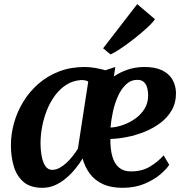

<svg xmlns="http://www.w3.org/2000/svg" viewBox="-20 -888 886 918"><path d="M531.3 -567.7 524.5 -522.4Q556 -543.9 592.3 -555.6Q628.5 -567.3 667.9 -567.7Q721.1 -568.1 754.6 -552Q788 -535.9 804.2 -507.9Q820.4 -479.9 821.4 -445.4Q822.1 -397.6 801.5 -361.5Q780.8 -325.4 746 -299.5Q711.2 -273.7 669 -257Q626.8 -240.4 584.8 -232.4Q542.8 -224.4 507.8 -223.6Q507.1 -175 517.1 -140.1Q527.2 -105.2 549.1 -86.8Q571 -68.4 605.8 -68.4Q658.9 -68.4 697.4 -91.6Q735.9 -114.9 762.2 -145.2L789.2 -100.2Q776.1 -79.3 745.7 -53.5Q715.3 -27.7 669.9 -8.9Q624.5 10 565.8 10Q509.4 10 470.7 -8.4Q431.9 -26.9 408.7 -58.6Q385.4 -90.4 375 -130.2Q360.8 -106.6 340.9 -82Q321 -57.3 296.6 -36.5Q272.2 -15.6 243.7 -2.8Q215.2 10 183.2 10Q125.5 10 92.6 -18.1Q59.8 -46.1 46 -92.5Q32.2 -138.8 32.2 -193.8Q32.2 -247.3 47.3 -300.9Q62.4 -354.5 91.9 -402.5Q121.4 -450.5 164.1 -487.7Q206.8 -524.9 262.3 -546.3Q317.7 -567.7 385 -567.7Q409 -567.7 435.5 -563.1Q461.9 -558.4 484 -552.1ZM352.4 -176.7 401.9 -498.1Q394.6 -502.4 385.3 -504.1Q376 -505.8 366 -505.1Q327.3 -502.1 296.6 -482.3Q265.9 -462.6 242.9 -431.2Q219.8 -399.9 204.4 -361.6Q189.1 -323.3 181.5 -282.6Q173.8 -241.9 173.8 -203.9Q173.8 -169.7 179.5 -140.4Q185.1 -111.1 197.3 -93.5Q209.5 -75.9 229.1 -75.9Q247.4 -75.9 264.9 -85.4Q282.4 -94.8 298.5 -110Q314.5 -125.2 328.3 -142.8Q342 -160.4 352.4 -176.7ZM637.5 -506.3Q605.8 -506.3 582.7 -484.5Q559.5 -462.7 544 -428Q528.5 -393.2 519.9 -353.6Q511.3 -314 508.4 -278.2Q535.4 -279.2 566.8 -290Q598.3 -300.8 626.2 -320.4Q654.2 -340.1 671.6 -368.7Q689 -397.4 688.3 -434.6Q687.2 -470.2 674.7 -488.3Q662.2 -506.3 637.5 -506.3ZM473 -657 636.1 -868.3 720.8 -796.3Q715.3 -786.4 697.6 -768.9Q679.9 -751.3 654.9 -730.2Q630 -709.2 602.9 -688.6Q575.7 -668.1 550.8 -651.8Q526 -635.4 508.6 -627.7Z"/></svg>

Font: Merriweather Light
Style: Italic
Weight: 300
Italic angle: -7.8°
Designer: Eben Sorkin
Foundry: Eben Sorkin
Version: Version 2.101